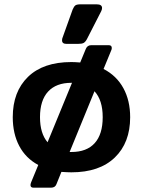

<svg xmlns="http://www.w3.org/2000/svg" viewBox="-20 -782 661 888"><path d="M267 -595Q267 -603 269 -607L316 -738Q322 -752 328.5 -757Q335 -762 353 -762H427Q452 -762 452 -745Q452 -738 448 -730L382 -601Q375 -588 367 -583.5Q359 -579 340 -579H288Q267 -579 267 -595ZM582 -240Q582 -122 511 -53.5Q440 15 310 15Q294 15 264 13L241 70Q235 86 216 86H135Q121 86 121 74Q121 69 124 61L157 -19Q99 -50 69 -107Q39 -164 39 -240Q39 -358 109.5 -426.5Q180 -495 310 -495Q325 -495 351 -493L377 -556Q384 -573 402 -573H483Q497 -573 497 -560Q497 -554 494 -548L459 -463Q519 -432 550.5 -374.5Q582 -317 582 -240ZM200 -124 313 -399H310Q240 -399 202.5 -358.5Q165 -318 165 -240Q165 -165 200 -124ZM455 -240Q455 -319 417 -360L302 -79H310Q381 -79 418 -120Q455 -161 455 -240Z"/></svg>

Font: Mitr
Style: Regular
Weight: 400
Designer: Thanarat Vachiruckul
Foundry: Cadson Demak
Version: Version 1.003